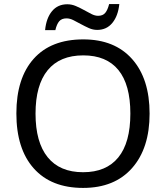

<svg xmlns="http://www.w3.org/2000/svg" viewBox="-20 -920 821 950"><path d="M155.8 -357.9Q155.8 -216.3 215.8 -142.1Q275.9 -67.9 391.1 -67.9Q505.9 -67.9 565.4 -141.1Q625 -214.4 625 -357.9Q625 -501 565.9 -573.5Q506.8 -646 392.1 -646Q275.9 -646 215.8 -572.5Q155.8 -499 155.8 -357.9ZM720.2 -357.9Q720.2 -186.5 633.5 -88.4Q546.9 9.8 391.1 9.8Q233.4 9.8 147.2 -86.7Q61 -183.1 61 -358.9Q61 -533.2 146.7 -629.2Q232.4 -725.1 392.1 -725.1Q547.4 -725.1 633.8 -627.7Q720.2 -530.3 720.2 -357.9ZM460.9 -772Q439.9 -772 419.9 -781Q399.9 -790 380.6 -800.5Q361.3 -811 343.5 -820.1Q325.7 -829.1 309.1 -829.1Q285.2 -829.1 272.9 -814.7Q260.7 -800.3 253.9 -771H203.1Q209 -830.6 237.3 -864.7Q265.6 -898.9 313 -898.9Q335 -898.9 355.7 -889.9Q376.5 -880.9 395.5 -870.4Q414.6 -859.9 432.1 -850.8Q449.7 -841.8 465.3 -841.8Q488.8 -841.8 500.7 -856.2Q512.7 -870.6 520 -899.9H570.3Q564.5 -841.8 536.1 -806.9Q507.8 -772 460.9 -772Z"/></svg>

Font: NotoSans
Style: Regular
Weight: 400
Designer: Monotype Design team
Foundry: Monotype Imaging Inc.
Version: Version 1.04; ttfautohint (v1.4.1)